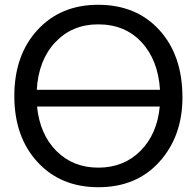

<svg xmlns="http://www.w3.org/2000/svg" viewBox="-20 -761 822 804"><path d="M744 -353Q744 -191 648 -84Q552 23 392 23Q234 23 137 -82.5Q40 -188 40 -359Q40 -530 137 -635.5Q234 -741 391 -741Q551 -741 647.5 -635Q744 -529 744 -353ZM650 -385Q642 -510 572.5 -584.5Q503 -659 391 -659Q282 -659 211.5 -584Q141 -509 134 -385ZM649 -315H135Q147 -198 216.5 -128.5Q286 -59 392 -59Q498 -59 568 -129Q638 -199 649 -315Z"/></svg>

Font: ColatingCofangSans
Style: Regular
Weight: 400
Foundry: GNU
Version: Version 412.227;June 27, 2022;FontCreator 11.0.0.2412 32-bit